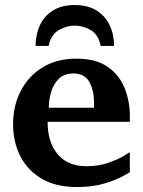

<svg xmlns="http://www.w3.org/2000/svg" viewBox="-20 -734 569 766"><path d="M287.1 12.2Q202.1 12.2 145.5 -21.5Q88.9 -55.2 60.5 -111.8Q32.2 -168.5 32.2 -237.8Q32.2 -313.5 63.5 -372.8Q94.7 -432.1 151.4 -466.1Q208 -500 284.2 -500Q362.8 -500 409.7 -467.3Q456.5 -434.6 477.3 -382.3Q498 -330.1 498 -272Q498 -266.1 498 -260Q498 -253.9 498 -248H169.9Q169.9 -166.5 210.2 -118.7Q250.5 -70.8 324.2 -70.8Q374.5 -70.8 413.8 -85Q453.1 -99.1 475.6 -113Q498 -127 498 -127V-46.9Q498 -46.9 471.7 -32Q445.3 -17.1 397.9 -2.4Q350.6 12.2 287.1 12.2ZM174.8 -304.2H355V-326.2Q355 -374 336.2 -407.5Q317.4 -440.9 272.9 -440.9Q236.3 -440.9 214.8 -419.9Q193.4 -398.9 184.1 -367.4Q174.8 -335.9 174.8 -304.2ZM435.1 -550.8H381.8Q372.6 -595.7 342.3 -613.8Q312 -631.8 277.8 -631.8Q245.1 -631.8 214.4 -613.8Q183.6 -595.7 173.8 -550.8H122.1Q122.1 -596.2 139.2 -633.1Q156.2 -669.9 190.9 -691.9Q225.6 -713.9 277.8 -713.9Q330.6 -713.9 365.5 -691.9Q400.4 -669.9 417.7 -633.1Q435.1 -596.2 435.1 -550.8Z"/></svg>

Font: Charis
Style: Bold
Weight: 700
Designer: Walt Agee, Miriam Martin, Annie Olsen, Victor Gaultney, Lorna Priest, Alan Ward, Bob Hallissy, Martin Hosken, Sharon Cor
Foundry: SIL Global
Version: Version 7.000